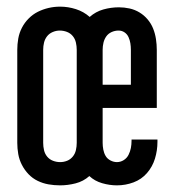

<svg xmlns="http://www.w3.org/2000/svg" viewBox="-20 -550 540 578"><path d="M161 8Q143 8 126 5Q109 2 93.5 -5.5Q78 -13 66 -25.5Q54 -38 46 -53.5Q38 -69 35 -86Q32 -103 32 -120V-400Q32 -417 35 -434Q38 -451 46 -466.5Q54 -482 66.5 -494.5Q79 -507 94 -514.5Q109 -522 126 -526Q143 -530 161 -530Q185 -530 208.5 -522.5Q232 -515 250 -499Q268 -515 291 -521.5Q314 -528 338 -528Q354 -528 370 -524.5Q386 -521 400 -512.5Q414 -504 424.5 -491.5Q435 -479 441 -464Q447 -449 449.5 -432.5Q452 -416 452 -400V-225H289V-120Q289 -110 291 -99.5Q293 -89 298 -80.5Q303 -72 312.5 -67Q322 -62 332 -62Q343 -62 352.5 -68Q362 -74 367 -84Q372 -94 374 -104.5Q376 -115 376 -126Q376 -127 376 -128Q376 -129 376 -130H454Q454 -128 454 -126Q454 -124 454 -123Q454 -97 446.5 -72.5Q439 -48 422.5 -29Q406 -10 382 -1Q358 8 332 8Q310 8 287.5 1.5Q265 -5 249 -20Q231 -4 207.5 2Q184 8 161 8ZM289 -295H374V-400Q374 -410 372.5 -419.5Q371 -429 367 -438Q363 -447 355 -452.5Q347 -458 337 -458Q326 -458 316 -453.5Q306 -449 300 -440.5Q294 -432 291.5 -421.5Q289 -411 289 -400ZM161 -62Q172 -62 182 -66Q192 -70 199 -78.5Q206 -87 208.5 -98Q211 -109 211 -120V-400Q211 -411 208.5 -422Q206 -433 199 -441.5Q192 -450 181.5 -454Q171 -458 160 -458Q149 -458 138.5 -453.5Q128 -449 121.5 -440.5Q115 -432 112.5 -421.5Q110 -411 110 -400V-120Q110 -109 112.5 -98Q115 -87 122 -78.5Q129 -70 139.5 -66Q150 -62 161 -62Z"/></svg>

Font: Iosevka Slab
Style: Regular
Weight: 400
Monospace: yes
Designer: Belleve Invis
Foundry: Belleve Invis
Version: Version 11.2.4; ttfautohint (v1.8.3)